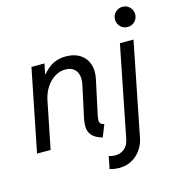

<svg xmlns="http://www.w3.org/2000/svg" viewBox="-132 -841 1074 1167"><g transform="rotate(-15 404.5 -257.5)"><path d="M424.3 8.8Q377.9 -4.4 359.4 -26.9Q340.8 -49.3 339.6 -76.4Q338.4 -103.5 343.8 -129.9L387.2 -331.1Q398.9 -386.2 377.7 -417.7Q356.4 -449.2 311 -449.2Q274.4 -449.2 242.9 -429.2Q211.4 -409.2 189.2 -374.8Q167 -340.3 158.2 -296.9L98.6 0H13.2L116.7 -517.6H198.7L185.1 -452.1H201.7L159.7 -412.1Q191.4 -465.8 233.9 -495.6Q276.4 -525.4 335.4 -525.4Q387.2 -525.4 422.9 -502.4Q458.5 -479.5 472.9 -439Q487.3 -398.4 476.1 -345.7L431.2 -136.7Q423.3 -101.6 427 -87.2Q430.7 -72.8 454.6 -67.4ZM474.1 213.9Q454.6 213.9 436.8 210.2Q418.9 206.5 414.6 205.1L430.2 127Q439.9 130.4 450.7 132.1Q461.4 133.8 469.2 133.8Q503.9 133.8 527.8 113.8Q551.8 93.8 559.6 55.7L673.3 -517.6H758.8L642.1 70.3Q634.8 108.4 612.5 141.1Q590.3 173.8 555.4 193.8Q520.5 213.9 474.1 213.9ZM745.1 -600.6Q718.3 -600.6 700 -619.1Q681.6 -637.7 681.6 -664.1Q681.6 -690.4 700 -709Q718.3 -727.5 745.1 -727.5Q771.5 -727.5 790 -709Q808.6 -690.4 808.6 -664.1Q808.6 -637.7 790 -619.1Q771.5 -600.6 745.1 -600.6Z"/></g></svg>

Font: Reddit Sans
Style: Italic
Weight: 400
Italic angle: -11.25°
Designer: Stephen Hutchings
Version: Version 1.013